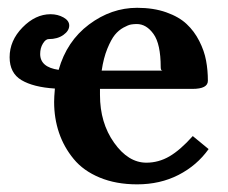

<svg xmlns="http://www.w3.org/2000/svg" viewBox="-20 -465 590 497"><path d="M243.2 -282.2H275.9H400.9Q396 -282.2 396 -291Q396 -351.1 377.4 -377Q358.9 -402.8 334 -402.8Q326.7 -402.8 319.3 -401.6Q312 -400.4 299.6 -393.6Q287.1 -386.7 277.3 -374.8Q267.6 -362.8 257.8 -338.9Q248 -314.9 243.2 -282.2ZM479 -112.8 520 -79.1Q489.7 -36.6 442.1 -12.2Q394.5 12.2 335 12.2Q280.3 12.2 238 -5.4Q195.8 -22.9 170.7 -53.5Q145.5 -84 132.8 -121.3Q120.1 -158.7 120.1 -201.2Q120.1 -213.4 122.1 -235.8Q66.4 -239.3 35.6 -257.6Q4.9 -275.9 4.9 -316.9Q4.9 -359.9 38.3 -394Q71.8 -428.2 110.8 -428.2Q129.4 -428.2 144.3 -419.9Q159.2 -411.6 159.2 -398.9Q159.2 -385.3 144 -374.5Q128.9 -363.8 106 -363.8Q98.1 -363.8 91.1 -352.3Q84 -340.8 84 -325.2Q84 -291 131.8 -284.2Q152.8 -358.4 210.4 -401.6Q268.1 -444.8 335 -444.8Q377.4 -444.8 410.4 -433.1Q443.4 -421.4 463.1 -402.8Q482.9 -384.3 495.8 -358.9Q508.8 -333.5 513.4 -308.3Q518.1 -283.2 518.1 -255.9Q518.1 -234.9 478 -234.9H238.8V-219.2Q238.8 -147 275.4 -95.5Q312 -43.9 358.9 -43.9Q390.6 -43.9 418.7 -60.3Q446.8 -76.7 479 -112.8Z"/></svg>

Font: Linux Libertine G
Style: Semibold
Weight: 600
Designer: Philipp H. Poll
Foundry: Philipp H. Poll
Version: Version 5.1.1